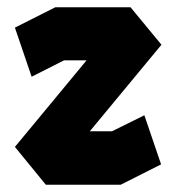

<svg xmlns="http://www.w3.org/2000/svg" viewBox="-20 -752 485 528"><path d="M132 -732H339L424 -629L227 -391H288L377 -435L423 -300L312 -244H106L21 -348L218 -586H156L67 -541L21 -676Z"/></svg>

Font: PatchSerif
Style: Regular
Weight: 400
Version: Version 1.1